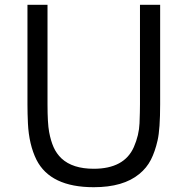

<svg xmlns="http://www.w3.org/2000/svg" viewBox="-20 -779 790 809"><path d="M95.7 -758.8H180.2V-339.8Q180.2 -259.8 187 -222.9Q193.8 -186 205.8 -158.9Q217.8 -131.8 239.3 -111.3Q286.1 -67.9 375 -67.9Q503.4 -67.9 543.9 -159.2Q565.9 -209.5 567.9 -259.8Q569.8 -310.1 569.8 -339.8V-758.8H654.8V-339.8Q654.8 -234.9 644 -187.5Q633.3 -140.1 615.7 -105.7Q598.1 -71.3 566.9 -45.9Q499.5 9.8 375 9.8Q192.4 9.8 133.8 -105.5Q102.1 -169.4 97.7 -258.8Q95.7 -300.3 95.7 -339.8Z"/></svg>

Font: Duru Sans
Style: Regular
Weight: 400
Designer: Onur Yazõcõgil
Foundry: Onur Yazõcõgil
Version: Version 1.001